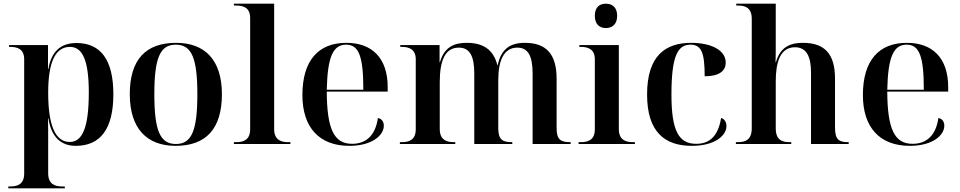

<svg xmlns="http://www.w3.org/2000/svg" viewBox="-20 -780 5201 1040"><path d="M25 240H331V230H316C276 230 241 216 241 159V-16C241 -57 241 -101 240 -139H242C258 -37 311 10 390 10C523 10 594 -80 594 -270C594 -459 523 -547 394 -547C310 -547 258 -502 242 -406H240V-536H29V-526H36C76 -526 111 -513 111 -459V160C111 217 76 230 36 230H25ZM358 -11C280 -11 241 -100 241 -278C241 -442 279 -526 359 -526C429 -526 461 -448 461 -279C461 -96 429 -11 358 -11Z M931 10C1096 10 1182 -82 1182 -270C1182 -457 1088 -548 934 -548C769 -548 683 -457 683 -270C683 -82 777 10 931 10ZM933 0C847 0 816 -72 816 -270C816 -466 847 -538 932 -538C1018 -538 1049 -466 1049 -270C1049 -72 1018 0 933 0Z M1247 0H1553V-10H1540C1500 -10 1465 -24 1465 -81V-760H1247V-750H1260C1300 -750 1335 -737 1335 -683V-80C1335 -23 1300 -10 1260 -10H1247Z M1872 10C1997 10 2059 -48 2059 -99C2059 -119 2050 -136 2027 -141C2013 -42 1959 -1 1887 -1C1789 -1 1751 -81 1750 -284H2080V-308C2080 -466 1995 -548 1856 -548C1704 -548 1618 -452 1618 -265C1618 -91 1708 10 1872 10ZM1948 -294H1750C1754 -472 1784 -538 1855 -538C1925 -538 1948 -472 1948 -294Z M2146 0H2446V-10H2437C2397 -10 2362 -24 2362 -81V-335C2362 -450 2390 -522 2465 -522C2525 -522 2549 -476 2549 -381V0H2755V-10H2752C2702 -10 2679 -24 2679 -85V-347C2679 -450 2708 -522 2782 -522C2841 -522 2865 -476 2865 -381V0H3071V-10H3068C3017 -10 2995 -24 2995 -85V-353C2995 -487 2939 -548 2823 -548C2743 -548 2694 -514 2676 -427H2674C2653 -512 2596 -548 2509 -548C2449 -548 2388 -532 2363 -443H2361V-536H2148V-526H2157C2196 -526 2232 -513 2232 -459V-80C2232 -23 2197 -10 2157 -10H2146Z M3262 -628C3295 -628 3323 -648 3323 -694C3323 -742 3295 -760 3262 -760C3228 -760 3202 -742 3202 -694C3202 -648 3228 -628 3262 -628ZM3114 0H3419V-10H3407C3367 -10 3332 -24 3332 -81V-536H3118V-526H3127C3166 -526 3202 -513 3202 -459V-80C3202 -23 3167 -10 3127 -10H3114Z M3727 10C3856 10 3915 -48 3915 -97C3915 -119 3904 -136 3886 -141C3869 -36 3818 -1 3751 -1C3655 -1 3617 -74 3617 -268C3617 -477 3651 -538 3720 -538C3780 -538 3797 -493 3797 -367C3883 -367 3911 -401 3911 -441C3911 -509 3831 -548 3724 -548C3586 -548 3485 -480 3485 -268C3485 -63 3583 10 3727 10Z M3966 0H4266V-10H4256C4215 -10 4182 -23 4182 -85V-340C4182 -443 4206 -524 4286 -524C4349 -524 4373 -473 4373 -387V0H4577V-10H4573C4524 -10 4503 -24 4503 -89V-354C4503 -489 4446 -548 4329 -548C4273 -548 4208 -534 4183 -443H4181C4182 -482 4182 -520 4182 -559V-760H3968V-750H3978C4018 -750 4052 -737 4052 -678V-85C4052 -23 4018 -10 3977 -10H3966Z M4908 10C5033 10 5095 -48 5095 -99C5095 -119 5086 -136 5063 -141C5049 -42 4995 -1 4923 -1C4825 -1 4787 -81 4786 -284H5116V-308C5116 -466 5031 -548 4892 -548C4740 -548 4654 -452 4654 -265C4654 -91 4744 10 4908 10ZM4984 -294H4786C4790 -472 4820 -538 4891 -538C4961 -538 4984 -472 4984 -294Z"/></svg>

Font: Noto Serif Display SemiBold
Style: Regular
Weight: 600
Designer: Monotype Design Team
Foundry: Monotype Imaging Inc.
Version: Version 2.009